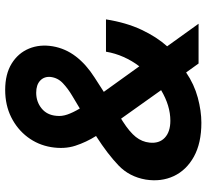

<svg xmlns="http://www.w3.org/2000/svg" viewBox="-48 -728 787 731"><g transform="rotate(-90 345.5 -362.5)"><path d="M243.7 10.7Q166 10.7 114.5 -17.8Q63 -46.4 40.5 -94.5Q18.1 -142.6 27.3 -201.2Q38.1 -263.7 81.3 -304.9Q124.5 -346.2 191.4 -389.2L193.4 -390.1Q169.9 -427.2 156.2 -469Q142.6 -510.7 150.9 -561.5Q159.2 -611.3 189 -650.9Q218.8 -690.4 264.9 -713.4Q311 -736.3 368.7 -736.3Q428.7 -736.3 468.8 -711.7Q508.8 -687 525.9 -645.8Q543 -604.5 534.7 -555.2Q526.4 -506.8 496.1 -467.3Q465.8 -427.7 416 -396L361.3 -360.8L458.5 -225.6Q479.5 -252.9 493.9 -285.2Q508.3 -317.4 514.2 -352.5H637.2Q625 -275.4 597.7 -217.3Q570.3 -159.2 534.7 -119.6L620.6 0H469.2L435.1 -47.4Q390.1 -16.6 339.1 -2.9Q288.1 10.7 243.7 10.7ZM367.7 -142.6 259.3 -294.9 249 -288.6Q208.5 -262.7 189.7 -239Q170.9 -215.3 168 -186.5Q164.1 -149.9 186.5 -128.7Q209 -107.4 251.5 -107.4Q308.6 -107.4 367.7 -142.6ZM297.9 -452.1 346.2 -481Q373.5 -497.1 394 -516.4Q414.6 -535.6 418 -563Q420.4 -587.4 404.3 -602.8Q388.2 -618.2 357.9 -618.2Q323.7 -618.2 298.3 -597.7Q272.9 -577.1 270 -541Q267.6 -521 274.9 -499.8Q282.2 -478.5 297.9 -452.1Z"/></g></svg>

Font: Inter
Style: Bold Italic
Weight: 700
Italic angle: -9.39999°
Designer: Rasmus Andersson
Foundry: rsms
Version: Version 4.001;git-9221beed3